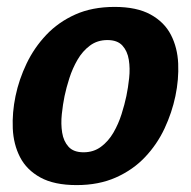

<svg xmlns="http://www.w3.org/2000/svg" viewBox="-20 -528 553 556"><path d="M25 -250Q35 -298 57 -344Q79 -390 114 -427Q149 -464 198 -486Q247 -508 312 -508Q376 -508 416 -486Q456 -464 475 -427Q494 -390 496 -344Q498 -298 488 -250Q478 -202 456.5 -156Q435 -110 400 -73Q365 -36 315.5 -14Q266 8 202 8Q137 8 97 -14Q57 -36 38 -73Q19 -110 17 -156Q15 -202 25 -250ZM167 -250Q162 -226 159 -197.5Q156 -169 160 -144Q164 -119 178.5 -103Q193 -87 222 -87Q251 -87 272.5 -103Q294 -119 308.5 -144Q323 -169 332 -197.5Q341 -226 346 -250Q351 -274 354 -302Q357 -330 353 -355Q349 -380 334.5 -396Q320 -412 291 -412Q262 -412 240.5 -396Q219 -380 204.5 -355Q190 -330 181 -302Q172 -274 167 -250Z"/></svg>

Font: Epunda Sans
Style: Bold Italic
Weight: 700
Italic angle: -12.0243°
Designer: Simon Atzbach
Foundry: typofactur
Version: Version 2.204; ttfautohint (v1.8.4.7-5d5b)